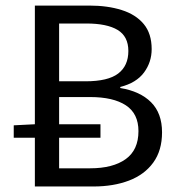

<svg xmlns="http://www.w3.org/2000/svg" viewBox="-20 -676 644 696"><path d="M106.4 0V-176.8H29.8V-221.7L106.4 -225.6V-655.8H303.7Q370.1 -655.8 421.1 -639.6Q472.2 -623.5 501 -588.9Q529.8 -554.2 529.8 -498Q529.8 -450.7 502 -413.1Q474.1 -375.5 416 -360.8V-356.9Q487.8 -345.2 527.6 -305.4Q567.4 -265.6 567.4 -196.3Q567.4 -130.4 535.6 -86.7Q503.9 -43 447.8 -21.5Q391.6 0 318.4 0ZM194.3 -65.9H306.6Q389.2 -65.9 435.5 -99.1Q481.9 -132.3 481.9 -200.7Q481.9 -264.2 436.3 -294.2Q390.6 -324.2 306.6 -324.2H194.3V-225.6H344.2V-176.8H194.3ZM194.3 -381.3H290Q371.6 -381.3 408.4 -409.4Q445.3 -437.5 445.3 -491.2Q445.3 -543.9 406.5 -567.4Q367.7 -590.8 293 -590.8H194.3Z"/></svg>

Font: Varta Light Medium
Style: Regular
Weight: 500
Version: Version 1.004